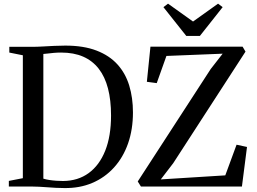

<svg xmlns="http://www.w3.org/2000/svg" viewBox="-20 -992 1364 1021"><path d="M320.5 8Q300 8 277 6.8Q254 5.5 231 3.8Q208 2 187.8 1Q167.5 0 152.5 0H27V-30L101.5 -44.5V-698L29.5 -712.5V-743H151Q177.5 -743 207.5 -744.8Q237.5 -746.5 268 -748Q298.5 -749.5 327.5 -749.5Q424.5 -749.5 493 -723.2Q561.5 -697 604.5 -649.5Q647.5 -602 667.2 -537Q687 -472 687 -394Q687 -303.5 661 -229.2Q635 -155 586.2 -101.2Q537.5 -47.5 470.2 -19Q403 9.5 320.5 8ZM315 -29.5Q394.5 -30 451.5 -71.5Q508.5 -113 539.5 -190.5Q570.5 -268 570.5 -378Q570.5 -459.5 554.2 -521.8Q538 -584 505 -626.5Q472 -669 422.2 -690.8Q372.5 -712.5 305 -712.5Q285 -712.5 266.2 -710.8Q247.5 -709 232.5 -707.2Q217.5 -705.5 210.5 -705V-42Q225 -37.5 243 -34.8Q261 -32 279.8 -30.8Q298.5 -29.5 315 -29.5ZM729.5 0 712.5 -27 1100.5 -625 1164 -706.5 865 -694.5 813.5 -550 761 -557 780 -744H1270L1285.5 -717.5L901 -124L835 -38L1178 -59.5L1238 -222.5L1293.5 -210.5L1266.5 0ZM970.5 -801 849 -954 873.5 -972.5 1006.5 -877.5 1139.5 -972.5 1164 -954 1043 -801Z"/></svg>

Font: Merriweather 96pt
Style: Regular
Weight: 400
Version: Version 2.100